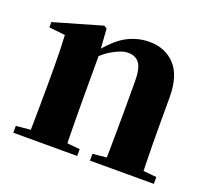

<svg xmlns="http://www.w3.org/2000/svg" viewBox="-101 -691 899 819"><g transform="rotate(20 348.5 -281.5)"><path d="M33 0V-31L137 -41H216L323 -31V0ZM97 0Q99 -26 99.5 -68.5Q100 -111 100.5 -157Q101 -203 101 -238V-321Q101 -370 100 -400.5Q99 -431 97 -467L24 -475V-499L242 -562L255 -553L263 -441V-438V-238Q263 -203 263.5 -157Q264 -111 264.5 -68.5Q265 -26 266 0ZM381 0V-31L483 -41H561L671 -31V0ZM443 0Q444 -26 444.5 -68Q445 -110 445.5 -156Q446 -202 446 -238V-383Q446 -441 429 -464.5Q412 -488 377 -488Q348 -488 306 -463.5Q264 -439 223 -389L220 -436H238Q295 -510 344 -536.5Q393 -563 448 -563Q519 -563 563.5 -515.5Q608 -468 608 -370V-238Q608 -202 608.5 -156Q609 -110 610 -68Q611 -26 612 0Z"/></g></svg>

Font: Noto Serif JP Black
Style: Regular
Weight: 900
Designer: Ryoko NISHIZUKA 西塚涼子 (kana & ideographs); Frank Grießhammer (Latin, Greek & Cyrillic); Wenlong ZHANG 张文龙 (bopomofo); San
Foundry: Adobe
Version: Version 2.003-H1;hotconv 1.1.1;makeotfexe 2.6.0